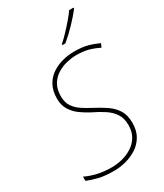

<svg xmlns="http://www.w3.org/2000/svg" viewBox="-234 -1042 976 1142"><g transform="rotate(-30 254.5 -471.0)"><path d="M198 10Q134 10 92.5 -0.5Q51 -11 19 -24V-53Q54 -36 98 -25.5Q142 -15 198 -15Q231 -15 267.5 -24Q304 -33 336 -53Q368 -73 387.5 -105.5Q407 -138 407 -184Q407 -230 387 -261Q367 -292 332.5 -315Q298 -338 252 -360Q219 -377 188 -399.5Q157 -422 137 -454Q117 -486 117 -531Q117 -584 137 -621Q157 -658 190.5 -680.5Q224 -703 264 -713.5Q304 -724 344 -724Q398 -724 435.5 -714Q473 -704 509 -687L498 -662Q458 -682 424 -690.5Q390 -699 343 -699Q314 -699 279.5 -691Q245 -683 214 -664Q183 -645 163.5 -613Q144 -581 144 -532Q144 -490 162.5 -462.5Q181 -435 209.5 -416Q238 -397 269 -381Q315 -357 352.5 -332Q390 -307 412 -272Q434 -237 434 -184Q434 -130 412 -93Q390 -56 354.5 -33.5Q319 -11 278 -0.5Q237 10 198 10ZM304 -798Q327 -818 353.5 -846Q380 -874 404.5 -902.5Q429 -931 443 -952H473V-945Q447 -911 406 -868Q365 -825 325 -792H304Z"/></g></svg>

Font: Noto Sans Thin
Style: Italic
Weight: 100
Italic angle: -12°
Designer: Monotype Design Team
Foundry: Monotype Imaging Inc.
Version: Version 2.013; ttfautohint (v1.8.4.7-5d5b)